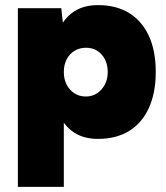

<svg xmlns="http://www.w3.org/2000/svg" viewBox="-20 -532 650 752"><path d="M50 200V-500H220L230 -408V200ZM364 12Q302 12 261.5 -19Q221 -50 201.5 -109Q182 -168 182 -250Q182 -333 201.5 -391.5Q221 -450 261.5 -481Q302 -512 364 -512Q435 -512 485.5 -481Q536 -450 563 -391.5Q590 -333 590 -250Q590 -168 563 -109Q536 -50 485.5 -19Q435 12 364 12ZM316 -154Q341 -154 360 -166.5Q379 -179 390.5 -200.5Q402 -222 402 -250Q402 -278 391 -299.5Q380 -321 361 -333Q342 -345 317 -345Q292 -345 272 -333Q252 -321 241 -299.5Q230 -278 230 -250Q230 -222 241 -200.5Q252 -179 271.5 -166.5Q291 -154 316 -154Z"/></svg>

Font: Figtree Light Black
Style: Regular
Weight: 900
Version: Version 2.000